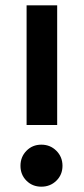

<svg xmlns="http://www.w3.org/2000/svg" viewBox="-20 -694 315 722"><path d="M135.5 -150Q169 -150 192 -127Q215 -104 215 -70.5Q215 -37 192 -14.5Q169 8 135.5 8Q102 8 79.5 -14.5Q57 -37 57 -70.5Q57 -104 79.5 -127Q102 -150 135.5 -150ZM195 -224H80V-674H195Z"/></svg>

Font: Hind Kochi SemiBold
Style: Regular
Weight: 600
Designer: Dhruvi Tolia
Foundry: Indian Type Foundry
Version: Version 0.702;PS 1.0;hotconv 1.0.81;makeotf.lib2.5.63406